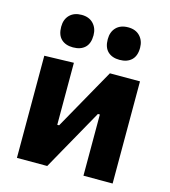

<svg xmlns="http://www.w3.org/2000/svg" viewBox="-109 -818 801 906"><g transform="rotate(15 291.5 -365.5)"><path d="M57.5 0V-499L201 -503V-200H210L283 -330Q307 -373 330.8 -415.2Q354.5 -457.5 378 -499H525V0H382.5V-299H373L301 -170.5Q277 -128 253 -85Q229 -42 205.5 0ZM405 -572Q368.5 -572 347.5 -592Q326.5 -612 326.5 -652Q326.5 -688 347.5 -709.5Q368.5 -731 406 -731Q442.5 -731 463.5 -708.8Q484.5 -686.5 484.5 -652Q484.5 -612 463.2 -592Q442 -572 405 -572ZM177.5 -572Q141 -572 120 -592Q99 -612 99 -652Q99 -688 120.2 -709.5Q141.5 -731 178.5 -731Q215 -731 236 -708.8Q257 -686.5 257 -652Q257 -612 236 -592Q215 -572 177.5 -572Z"/></g></svg>

Font: Commissioner
Style: Bold
Weight: 700
Designer: Kostas Bartsokas
Foundry: Kostas Bartsokas
Version: Version 1.000; ttfautohint (v1.8.3)